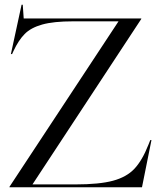

<svg xmlns="http://www.w3.org/2000/svg" viewBox="-20 -790 674 810"><path d="M20 -2 480 -700H288Q206 -700 158 -686.5Q110 -673 84 -646.5Q58 -620 37 -575L31 -562H26L71 -770H76L80 -712H576V-710L117 -12H298Q399 -12 456.5 -27.5Q514 -43 547 -78Q580 -113 606 -179L614 -199H619L579 0H20Z"/></svg>

Font: Nyght Serif Light
Style: Regular
Weight: 300
Designer: Maksym Kobuzan
Version: Version 0.410